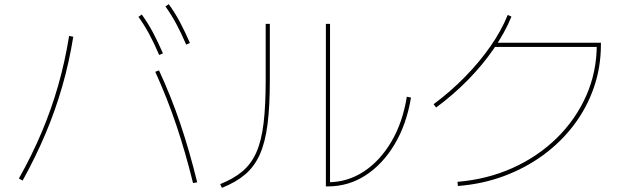

<svg xmlns="http://www.w3.org/2000/svg" viewBox="-20 -875 3040 925"><path d="M910 7Q873 -143 829 -273.5Q785 -404 728 -529L746 -536Q804 -411 848.5 -279.5Q893 -148 930 3ZM71 -15Q135 -129 181.5 -239.5Q228 -350 260.5 -464Q293 -578 313 -702L333 -698Q313 -574 280 -459Q247 -344 200 -232.5Q153 -121 89 -5ZM747 -610Q722 -668 698.5 -711.5Q675 -755 647 -794L663 -805Q694 -762 718 -716.5Q742 -671 765 -618ZM877 -660Q852 -718 828.5 -761.5Q805 -805 777 -844L793 -855Q824 -812 848 -766.5Q872 -721 895 -668Z M1550 23V-760H1570V13L1560 3Q1654 3 1732.5 -48.5Q1811 -100 1865.5 -192.5Q1920 -285 1940 -409L1960 -405Q1939 -277 1881.5 -180.5Q1824 -84 1741.5 -30.5Q1659 23 1560 23ZM1041 12Q1106 -14 1148.5 -50Q1191 -86 1215.5 -142Q1240 -198 1250 -282.5Q1260 -367 1260 -489V-760H1280V-489Q1280 -364 1269 -277Q1258 -190 1232 -131.5Q1206 -73 1161.5 -35Q1117 3 1049 30Z M2184 1Q2328 -11 2450 -66Q2572 -121 2663 -210.5Q2754 -300 2804.5 -414.5Q2855 -529 2855 -659L2865 -649H2360V-669H2875V-659Q2875 -552 2841.5 -454.5Q2808 -357 2746 -274.5Q2684 -192 2598.5 -129Q2513 -66 2408.5 -27Q2304 12 2186 21ZM2069 -373Q2151 -434 2220.5 -505Q2290 -576 2343 -652Q2396 -728 2426 -803L2444 -795Q2413 -719 2359.5 -641Q2306 -563 2235 -490.5Q2164 -418 2081 -357Z"/></svg>

Font: M PLUS 1 Code Thin
Style: Regular
Weight: 250
Designer: Coji Morishita
Foundry: UNDERFOREST DESIGN
Version: Version 1.002